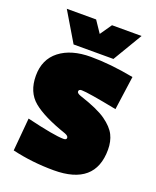

<svg xmlns="http://www.w3.org/2000/svg" viewBox="-126 -721 654 806"><g transform="rotate(20 201.5 -318.0)"><path d="M397 -149Q397 10 212 10Q116 10 26 -11L39 -158Q164 -128 205 -128Q219 -128 219 -137Q219 -146 203 -152Q100 -187 53 -226Q6 -265 6 -338Q6 -411 57.5 -451Q109 -491 196.5 -491Q284 -491 389 -471L368 -320Q236 -346 208 -346Q195 -346 195 -336Q195 -328 212 -322Q295 -295 332 -268.5Q369 -242 383 -214Q397 -186 397 -149ZM110 -515 32 -646H163L198 -594L234 -646H366L288 -515Z"/></g></svg>

Font: Passion One
Style: Bold
Weight: 700
Designer: Alejandro Lo Celso
Foundry: Fontstage
Version: Version 1.002